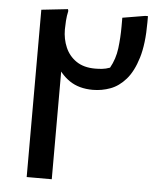

<svg xmlns="http://www.w3.org/2000/svg" viewBox="-54 -807 716 854"><g transform="rotate(5 304.5 -380.0)"><path d="M97 -747 215 -760 217 -752Q212 -730 210.5 -707Q209 -684 209 -669Q209 -626 225 -589Q241 -552 274 -529.5Q307 -507 358 -507Q372 -507 388.5 -508.5Q405 -510 424 -517Q447 -558 453 -606Q459 -654 459 -704V-743L560 -760H572V-732Q572 -636 553 -573.5Q534 -511 503 -475.5Q472 -440 434 -426Q396 -412 356 -412Q294 -412 252 -440.5Q210 -469 184 -520L209 -526V0H97Z"/></g></svg>

Font: Kufam Medium
Style: Italic
Weight: 500
Italic angle: -11°
Designer: Artur Schmal
Foundry: Original Type
Version: Version 1.301; ttfautohint (v1.8.3)